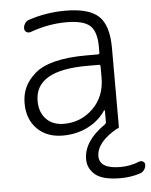

<svg xmlns="http://www.w3.org/2000/svg" viewBox="-53 -600 663 841"><g transform="rotate(-5 278.0 -180.0)"><path d="M398.4 -298.8Q398.4 -306.6 390.6 -306.6H338.9Q110.4 -306.6 110.4 -171.9Q110.4 -122.1 139.2 -92.3Q168 -62.5 216.8 -62.5Q292 -62.5 345.2 -114.7Q398.4 -167 398.4 -250ZM443.4 196.3Q365.2 196.3 332.5 168.9Q299.8 141.6 299.8 100.6Q299.8 21.5 394.5 -43.9Q400.4 -47.9 400.4 -54.7V-103.5Q400.4 -105.5 398.9 -106Q397.5 -106.4 396.5 -105.5Q370.1 -65.4 326.2 -41Q273.4 -11.7 208 -11.7Q137.7 -11.7 95.2 -54.2Q52.7 -96.7 52.7 -167Q52.7 -205.1 66.9 -236.3Q81.1 -267.6 112.3 -295.4Q143.6 -323.2 200.7 -337.9Q257.8 -352.5 338.9 -352.5H390.6Q398.4 -352.5 398.4 -359.4V-385.7Q398.4 -452.1 369.6 -478.5Q340.8 -504.9 265.6 -504.9Q186.5 -504.9 105.5 -475.6Q95.7 -472.7 87.4 -478Q79.1 -483.4 79.1 -494.1Q79.1 -505.9 86.4 -516.6Q93.8 -527.3 105.5 -530.3Q182.6 -555.7 265.6 -555.7Q369.1 -555.7 412.1 -515.1Q455.1 -474.6 455.1 -375V-29.3Q455.1 -21.5 447.3 -21.5Q446.3 -21.5 445.3 -20.5Q355.5 30.3 354.5 91.8Q354.5 147.5 447.3 147.5Q490.2 147.5 531.2 130.9Q540 127.9 547.9 132.8Q555.7 137.7 555.7 146.5Q555.7 158.2 548.8 168.5Q542 178.7 531.2 182.6Q489.3 196.3 443.4 196.3Z"/></g></svg>

Font: irohamaru Light
Style: Regular
Weight: 200
Designer: [Source Han Sans]
Ryoko NISHIZUKA  (kana & ideographs); Paul D. Hunt (Latin, Greek & Cyrillic); Wenlong ZHANG  (bopomofo
Version: Version 1.01